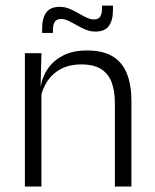

<svg xmlns="http://www.w3.org/2000/svg" viewBox="-20 -682 565 702"><path d="M400 0V-306Q400 -349.5 388.2 -381Q376.5 -412.5 349.5 -429.5Q322.5 -446.5 277 -446.5Q235 -446.5 204 -430.5Q173 -414.5 154 -386.5Q135 -358.5 128 -322.5L115.5 -367.5H129Q135.5 -403.5 156.2 -432.8Q177 -462 212.2 -479.8Q247.5 -497.5 298 -497.5Q357 -497.5 392.5 -475.5Q428 -453.5 444.2 -412.2Q460.5 -371 460.5 -312V0ZM71 0V-487.5H131.5L128.5 -367L131.5 -364V0ZM328.5 -566.5Q310.5 -566.5 293.5 -573.5Q276.5 -580.5 261 -589.5Q245.5 -598.5 231 -605.5Q216.5 -612.5 203 -612.5Q187.5 -612.5 180.5 -602.5Q173.5 -592.5 173.5 -571.5V-561.5H134V-577.5Q134 -615.5 149 -636.2Q164 -657 198.5 -657Q217 -657 233.8 -650Q250.5 -643 266 -634Q281.5 -625 296 -618Q310.5 -611 323.5 -611Q339.5 -611 346.2 -621Q353 -631 353 -651.5V-661.5H393V-645.5Q393 -607.5 378 -587Q363 -566.5 328.5 -566.5Z"/></svg>

Font: Anek Odia Light
Style: Regular
Weight: 300
Designer: Yesha Goshar & Mahesh Sahu (Odia), Yesha Goshar (Latin)
Foundry: Ek Type
Version: Version 1.003